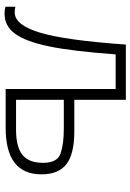

<svg xmlns="http://www.w3.org/2000/svg" viewBox="116 -687 576 848"><g transform="rotate(90 404.0 -263.0)"><path d="M420.9 -256.8V-45.9H553.2Q628.4 -45.9 663.8 -74Q699.2 -102.1 699.2 -165.5Q699.2 -229 657 -242.9Q614.7 -256.8 549.8 -256.8ZM420.9 -303.2H560.1Q660.2 -303.2 705.1 -268.3Q750 -233.4 750 -158.2Q750 0 544.9 0H373V-485.8H220.2Q206.1 -293.5 184.8 -191.4Q163.6 -89.4 129.4 -42.2Q95.2 4.9 41 4.9Q22.9 4.9 9.8 1V-43Q19.5 -40 35.2 -40Q90.8 -40 124.5 -152.8Q158.2 -265.6 176.8 -530.8H420.9Z"/></g></svg>

Font: OpenSans-Light
Style: Regular
Weight: 300
Foundry: Ascender Corporation
Version: Version 1.10